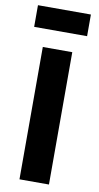

<svg xmlns="http://www.w3.org/2000/svg" viewBox="-95 -900 486 943"><g transform="rotate(10 147.5 -429.0)"><path d="M74 0V-660H221V0ZM15 -750V-858H279V-750Z"/></g></svg>

Font: Bricolage Grotesque 10pt Bricolage Grotesque 10pt Regular
Style: Bold
Weight: 700
Designer: Mathieu Triay
Foundry: Atelier Triay
Version: Version 1.000; ttfautohint (v1.8.4.7-5d5b);gftools[0.9.32]